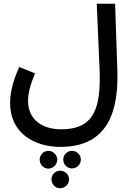

<svg xmlns="http://www.w3.org/2000/svg" viewBox="-20 -735 710 1026"><path d="M34 -184C34 -23 164 50 303 50C560 50 615 -145 607 -365L595 -715H497L512 -369C521 -155 482 -44 307 -44C203 -44 130 -98 130 -196C130 -238 142 -282 167 -343L83 -377C43 -291 34 -227 34 -184ZM364 71C339 71 318 92 318 118C318 144 339 165 364 165C391 165 412 144 412 118C412 92 391 71 364 71ZM238 71C213 71 192 93 192 118C192 144 213 166 238 166C264 166 286 144 286 118C286 93 264 71 238 71ZM301 177C276 177 255 198 255 224C255 249 276 271 301 271C328 271 349 249 349 224C349 198 328 177 301 177Z"/></svg>

Font: Noto Sans Arabic UI SmCn Md
Style: Regular
Weight: 500
Width: 4
Designer: Monotype Design Team, Nadine Chahine and Nizar Qandah
Foundry: Monotype Imaging Inc.
Version: Version 2.010